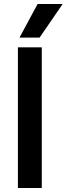

<svg xmlns="http://www.w3.org/2000/svg" viewBox="-20 -945 335 965"><path d="M190 0H70V-707H190ZM179 -756H78L169 -925H295Z"/></svg>

Font: Hind Siliguri SemiBold
Style: Regular
Weight: 600
Designer: Jyotish Sonowal
Foundry: Indian Type Foundry
Version: Version 1.001;PS 1.0;hotconv 1.0.86;makeotf.lib2.5.63406; tt